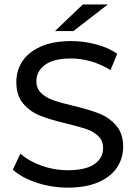

<svg xmlns="http://www.w3.org/2000/svg" viewBox="-20 -836 611 863"><path d="M144 -15.2C189.1 -0.2 235.8 7.4 284.3 7.4C338.9 7.4 384.9 -0.8 422.3 -17C459.7 -33.3 487.6 -55.4 506 -83.3C524.4 -111.2 533.6 -142 533.6 -175.7C533.6 -216.2 523 -248.4 501.9 -272.3C480.7 -296.2 455.4 -314 426 -325.7C396.5 -337.3 357.6 -349 309.1 -360.6C271.7 -369.2 242.1 -377.4 220.3 -385C198.6 -392.7 180.3 -403.4 165.6 -417.2C150.9 -431 143.5 -449 143.5 -471C143.5 -501.1 156.6 -525.6 182.6 -544.6C208.7 -563.7 247.8 -573.2 299.9 -573.2C329.4 -573.2 359.4 -568.7 390.1 -559.8C420.7 -550.9 449.6 -537.9 476.6 -520.7L506.9 -594.3C480.5 -612.7 449 -626.8 412.2 -636.6C375.4 -646.5 337.9 -651.4 299.9 -651.4C245.3 -651.4 199.6 -643.1 162.8 -626.5C126 -610 98.6 -587.9 80.5 -560.3C62.4 -532.7 53.4 -501.7 53.4 -467.4C53.4 -426.3 63.9 -393.6 85.1 -369.4C106.3 -345.2 131.7 -327.2 161.5 -315.6C191.2 -303.9 230.3 -292.3 278.8 -280.6C317.4 -271.4 347.3 -263.1 368.5 -255.8C389.6 -248.4 407.4 -237.8 421.8 -224C436.2 -210.2 443.4 -192.3 443.4 -170.2C443.4 -140.1 430.3 -116.1 403.9 -98C377.5 -79.9 337.6 -70.8 284.3 -70.8C243.8 -70.8 204.4 -77.7 166.1 -91.5C127.7 -105.3 96.3 -123.3 71.8 -145.4L37.7 -73.6C63.5 -49.7 98.9 -30.2 144 -15.2ZM352.4 -816 227.2 -696.4H310L464.6 -816Z"/></svg>

Font: Montserrat Ace
Style: Regular
Weight: 500
Designer: Julieta Ulanovsky
Foundry: Julieta Ulanovsky
Version: Version 1